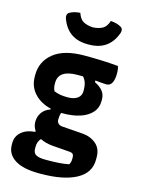

<svg xmlns="http://www.w3.org/2000/svg" viewBox="-151 -894 903 1228"><g transform="rotate(15 300.0 -280.0)"><path d="M125 -63Q125 -97 143.5 -124Q162 -151 199 -164V-169Q131 -185 89 -230Q47 -275 47 -342V-352Q47 -441 116 -497Q185 -553 320 -553Q385 -553 435.5 -551Q486 -549 543 -544Q550 -527 550 -494Q550 -457 538.5 -434Q527 -411 500 -411Q485 -411 468 -413Q451 -415 428 -417V-406Q463 -389 481.5 -366Q500 -343 500 -311V-300Q500 -255 472 -223.5Q444 -192 395 -176Q346 -160 283 -160Q276 -160 270 -160Q263 -141 263 -113Q263 -99 272 -89.5Q281 -80 297 -78L435 -68Q489 -64 526 -33Q563 -2 563 55V72Q563 159 478.5 204.5Q394 250 242 250H233Q127 250 72.5 215Q18 180 18 119V106Q18 62 51.5 33Q85 4 142 0V-7Q125 -32 125 -63ZM193 -283Q212 -275 232 -271Q252 -267 283 -267Q326 -267 349 -284Q372 -301 372 -331V-343Q372 -363 366.5 -383Q361 -403 345 -422Q328 -422 309 -422Q183 -422 183 -336V-328Q183 -303 193 -283ZM251 155H264Q305 155 340.5 152.5Q376 150 405 144Q411 134 413 125Q415 116 415 106V94Q415 68 388 66L271 57Q224 53 189 35Q168 56 168 92V103Q168 133 188 144Q208 155 251 155ZM324 -741Q361 -743 386.5 -756.5Q412 -770 425 -810Q444 -809 462 -804.5Q480 -800 496 -790Q505 -784 507 -773.5Q509 -763 505 -752Q461 -628 328 -628H320Q187 -628 143 -752Q139 -763 141 -773.5Q143 -784 152 -790Q168 -800 186 -804.5Q204 -809 223 -810Q236 -770 261.5 -756.5Q287 -743 324 -741Z"/></g></svg>

Font: Recursive Sn Csl St XBd
Style: Regular
Weight: 800
Version: Version 1.085;hotconv 1.1.0;makeotfexe 2.6.0; ttfautohint (v